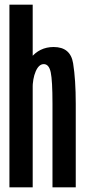

<svg xmlns="http://www.w3.org/2000/svg" viewBox="-20 -805 368 825"><path d="M20.5 0H120.5V-785H20.5ZM205.5 0H305.5V-359.5Q305.5 -462.5 294.2 -532.8Q283 -603 210.5 -603Q149 -603 110.5 -554Q72 -505 72 -436.5L120 -421.5Q120 -467.5 133.5 -498.5Q147 -529.5 168 -529.5Q190.5 -529.5 198 -494.2Q205.5 -459 205.5 -359.5Z"/></svg>

Font: Anybody ExtraCondensed Medium
Style: Regular
Weight: 500
Width: 2
Version: Version 1.113;gftools[0.9.25]